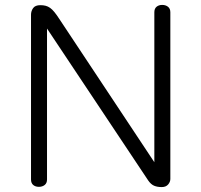

<svg xmlns="http://www.w3.org/2000/svg" viewBox="-20 -688 818 780"><path d="M106 -628Q106 -643 114.5 -655Q123 -667 144 -667Q156 -667 165.5 -664.5Q175 -662 183.5 -656Q192 -650 201 -639Q210 -628 221 -611L607 -29V-638Q607 -653 616 -660.5Q625 -668 639 -668Q653 -668 662.5 -660.5Q672 -653 672 -638V39Q672 51 663 61.5Q654 72 637 72Q619 72 606 66.5Q593 61 582 45L171 -572V41Q171 56 161.5 63.5Q152 71 138 71Q124 71 115 63.5Q106 56 106 41Z"/></svg>

Font: Cafe24 Ssurround air
Style: Light
Weight: 300
Designer: Cafe24 thkim, hmlim, mnelim, sdjeong, hskwak & 4IRTF
Foundry: Cafe24
Version: Version 1.001